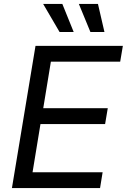

<svg xmlns="http://www.w3.org/2000/svg" viewBox="-20 -962 648 982"><path d="M41 0 161.6 -727.5H608.4L594.7 -646.5H240.2L201.2 -408.7H531.2L517.6 -327.6H187L146.5 -81.1H504.9L491.7 0ZM442.4 -798.3 383.3 -941.9H481L514.2 -798.3ZM284.7 -798.3 200.7 -941.9H298.8L356.9 -798.3Z"/></svg>

Font: Inter 16pt
Style: Italic
Weight: 400
Italic angle: -9.3988°
Version: Version 4.001;git-66647c0bb